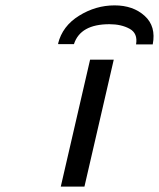

<svg xmlns="http://www.w3.org/2000/svg" viewBox="-20 -693 591 714"><path d="M197 -529Q197 -530 196.5 -530Q196 -530 196 -531Q212 -596 274 -634.5Q336 -673 406 -673Q475 -673 518 -634Q561 -595 548 -528H486Q493 -569 462 -586Q431 -603 387 -603Q279 -603 255 -529ZM206 1 315 -471H403L294 1Z"/></svg>

Font: Coval
Style: Book Italic
Weight: 350
Foundry: Context Ltd
Version: Version 001.000